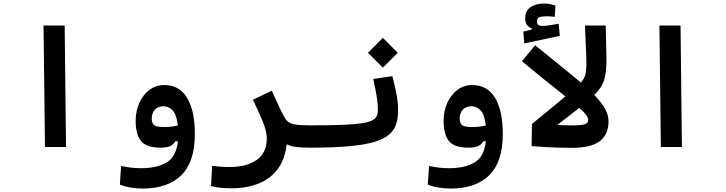

<svg xmlns="http://www.w3.org/2000/svg" viewBox="-20 -839 4142 1096"><path d="M236.8 0 228.5 -693.4H349.1L356.9 0Z M793.9 237.3Q759.3 237.3 724.4 231.4Q689.5 225.6 664.1 214.8L671.4 108.4Q700.2 114.3 726.3 117.7Q752.4 121.1 785.2 121.1Q876 121.1 930.9 88.6Q985.8 56.2 995.6 -32.7H981Q971.7 -15.1 952.6 -5.6Q933.6 3.9 897 3.9Q814 3.9 784.2 -34.7Q754.4 -73.2 754.4 -149.9Q754.4 -204.1 774.9 -250.5Q795.4 -296.9 832.3 -325.2Q869.1 -353.5 918 -353.5Q1004.4 -353.5 1048.3 -280Q1092.3 -206.5 1092.3 -73.7Q1092.3 84.5 1015.4 160.9Q938.5 237.3 793.9 237.3ZM995.1 -122.6Q988.3 -184.6 965.8 -208.5Q943.4 -232.4 913.1 -232.4Q881.8 -232.4 864 -212.9Q846.2 -193.4 846.2 -162.1Q846.2 -135.3 859.9 -124.5Q873.5 -113.8 918.5 -113.8Q939.5 -113.8 957.3 -116Q975.1 -118.2 995.1 -122.6Z M1616.7 -15.6Q1606.4 71.8 1564.5 127.2Q1522.5 182.6 1454.8 209.2Q1387.2 235.8 1300.3 235.8Q1261.2 235.8 1236.3 232.7Q1211.4 229.5 1184.6 223.1L1190.9 107.9Q1218.8 110.8 1238.3 112.5Q1257.8 114.3 1290.5 114.3Q1388.7 114.3 1445.8 73.7Q1502.9 33.2 1502.9 -48.8Q1502.9 -89.4 1480 -145Q1457 -200.7 1423.8 -269.5L1531.2 -321.3Q1552.2 -276.9 1565.4 -247.3Q1578.6 -217.8 1588.6 -197.8Q1598.6 -177.7 1609.4 -160.6Q1619.1 -146 1633.5 -137.9Q1647.9 -129.9 1676.5 -126.7Q1705.1 -123.5 1757.8 -123.5Q1776.4 -123.5 1785.4 -110.8Q1794.4 -98.1 1794.4 -67.9Q1794.4 -29.3 1782 -12.7Q1769.5 3.9 1752 3.9Q1702.6 3.9 1671.9 0.2Q1641.1 -3.4 1616.7 -15.6Z M1752 3.9Q1739.7 3.9 1734.1 -12.5Q1728.5 -28.8 1728.5 -66.4Q1728.5 -100.6 1737.8 -112.1Q1747.1 -123.5 1757.8 -123.5Q1862.8 -123.5 1931.9 -126.2Q2001 -128.9 2042.5 -135Q2084 -141.1 2104.2 -151.6Q2124.5 -162.1 2130.9 -177.5Q2137.2 -192.9 2137.2 -214.4Q2137.2 -246.1 2130.1 -289.3Q2123 -332.5 2110.8 -388.2L2219.7 -404.3Q2235.4 -345.7 2243.9 -299.3Q2252.4 -252.9 2252.4 -208.5Q2252.4 -164.1 2241.2 -129.6Q2230 -95.2 2200 -69.8Q2169.9 -44.4 2114 -28.1Q2058.1 -11.7 1969.5 -3.9Q1880.9 3.9 1752 3.9ZM2165.5 -452.6 2080.6 -537.6 2165.5 -623 2250.5 -537.6Z M2551.8 237.3Q2517.1 237.3 2482.2 231.4Q2447.3 225.6 2421.9 214.8L2429.2 108.4Q2458 114.3 2484.1 117.7Q2510.3 121.1 2543 121.1Q2633.8 121.1 2688.7 88.6Q2743.7 56.2 2753.4 -32.7H2738.8Q2729.5 -15.1 2710.4 -5.6Q2691.4 3.9 2654.8 3.9Q2571.8 3.9 2542 -34.7Q2512.2 -73.2 2512.2 -149.9Q2512.2 -204.1 2532.7 -250.5Q2553.2 -296.9 2590.1 -325.2Q2627 -353.5 2675.8 -353.5Q2762.2 -353.5 2806.2 -280Q2850.1 -206.5 2850.1 -73.7Q2850.1 84.5 2773.2 160.9Q2696.3 237.3 2551.8 237.3ZM2752.9 -122.6Q2746.1 -184.6 2723.6 -208.5Q2701.2 -232.4 2670.9 -232.4Q2639.6 -232.4 2621.8 -212.9Q2604 -193.4 2604 -162.1Q2604 -135.3 2617.7 -124.5Q2631.3 -113.8 2676.3 -113.8Q2697.3 -113.8 2715.1 -116Q2732.9 -118.2 2752.9 -122.6Z M3243.2 4.9Q3202.1 4.9 3168.7 3.9Q3135.3 2.9 3099.1 0.7Q3063 -1.5 3014.6 -4.9L3016.6 -131.3L3097.7 -130.4Q3138.2 -127 3175.8 -125Q3213.4 -123 3239.3 -123Q3294.4 -123 3316.2 -129.2Q3337.9 -135.3 3337.9 -155.3Q3337.9 -176.8 3294.4 -216.1Q3251 -255.4 3166.7 -321.3Q3082.5 -387.2 2959.5 -489.3L3034.7 -580.6Q3129.4 -502.9 3206.3 -441.7Q3283.2 -380.4 3338.6 -329.8Q3394 -279.3 3423.8 -234.6Q3453.6 -189.9 3453.6 -145.5Q3453.6 -72.3 3404.3 -33.7Q3355 4.9 3243.2 4.9ZM2972.7 -591.3 2967.3 -658.7 3016.1 -670.9V-676.8Q2978 -689 2978 -734.9Q2978 -776.9 3008.1 -797.9Q3038.1 -818.8 3085.4 -818.8Q3104 -818.8 3121.1 -815.4Q3138.2 -812 3150.4 -807.1L3147 -742.7Q3120.6 -746.1 3101.1 -746.1Q3071.3 -746.1 3058.3 -740.2Q3045.4 -734.4 3045.4 -717.3Q3045.4 -701.7 3053.5 -696.3Q3061.5 -690.9 3078.1 -690.9Q3093.3 -690.9 3120.1 -695.3Q3147 -699.7 3168.9 -703.6L3175.8 -634.3Z M3091.8 -71.3 3016.6 -131.3Q3094.2 -194.8 3165.3 -253.4Q3236.3 -312 3289.1 -361.3Q3316.9 -387.7 3323 -419.7Q3329.1 -451.7 3326.7 -512.2L3319.3 -693.4H3437.5L3441.4 -531.7Q3443.4 -462.9 3437 -420.2Q3430.7 -377.4 3413.3 -347.9Q3396 -318.4 3364.3 -289.1Q3324.7 -252.9 3277.3 -215.6Q3230 -178.2 3181.9 -141.8Q3133.8 -105.5 3091.8 -71.3Z M3752.4 0 3744.1 -693.4H3864.7L3872.6 0Z"/></svg>

Font: Cascadia Mono NF SemiBold
Style: Regular
Weight: 600
Monospace: yes
Designer: Aaron Bell
Foundry: Saja Typeworks
Version: Version 2404.023; ttfautohint (v1.8.4)